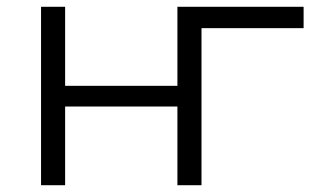

<svg xmlns="http://www.w3.org/2000/svg" viewBox="-20 -546 917 566"><path d="M875 -526V-463H574V0H503V-232H172V0H101V-526H172V-293H503V-526Z"/></svg>

Font: mBank
Style: Regular
Weight: 400
Designer: Julieta Ulanovsky
Foundry: Julieta Ulanovsky
Version: Version 7.200;PS 007.200;hotconv 1.0.88;makeotf.lib2.5.64775